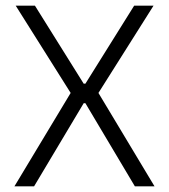

<svg xmlns="http://www.w3.org/2000/svg" viewBox="-20 -659 598 679"><path d="M31 0 234.5 -338V-323L35.5 -639H103.5L276 -363H282L454.5 -639H523L323.5 -323V-338L526.5 0H457L282 -294H276L100.5 0Z"/></svg>

Font: Anek Telugu Light
Style: Regular
Weight: 300
Version: Version 1.003